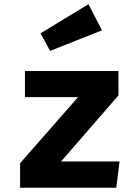

<svg xmlns="http://www.w3.org/2000/svg" viewBox="-20 -876 655 896"><path d="M265.1 -122.6H537.9L522.6 0H73.8V-114.4L344.1 -422.6H96.4V-544.6H532.8V-430.8ZM392.8 -856.4 455.9 -734.4 213.8 -638.5 169.2 -720.5Z"/></svg>

Font: FiraCode Nerd Font
Style: Bold
Weight: 700
Designer: Carrois Corporate, Edenspiekermann AG, Nikita Prokopov
Foundry: Carrois Corporate, Edenspiekermann AG, Nikita Prokopov
Version: Version 6.002;Nerd Fonts 2.1.0